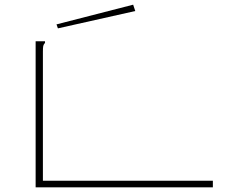

<svg xmlns="http://www.w3.org/2000/svg" viewBox="-20 -799 1040 819"><path d="M132 -623H172V-616Q166 -610 164.5 -603Q163 -596 163 -579V-28H888V0H132ZM227 -678 221 -695 548 -779 557 -752Z"/></svg>

Font: Inconsolata UltraExpanded ExtraLight
Style: Regular
Weight: 200
Width: 9
Monospace: yes
Designer: Raph Levien, Cyreal, Brenton Simpson
Foundry: Raph Levien, Cyreal, Google
Version: Version 3.001; ttfautohint (v1.8.2.53-6de2)